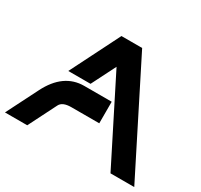

<svg xmlns="http://www.w3.org/2000/svg" viewBox="-152 -937 1194 1138"><g transform="rotate(30 445.0 -368.5)"><path d="M2.4 0 110.4 -213.9Q189.5 -371.1 331.1 -371.1H518.6V-223.6H327.6Q267.6 -223.6 251 -190.9L154.8 0ZM887.2 0H724.6L439.9 -564.9L356.9 -400.4H204.6L374 -737.3H515.6Z"/></g></svg>

Font: New Shape
Style: Bold
Weight: 700
Designer: Wojciech Kalinowski "wmk69" (wmk69@o2.pl)
Foundry: Wojciech Kalinowski "wmk69" (wmk69@o2.pl)
Version: Version 2.1.1; 2021-05-14